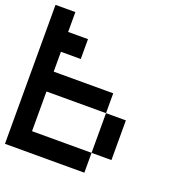

<svg xmlns="http://www.w3.org/2000/svg" viewBox="-139 -894 944 1010"><g transform="rotate(20 333.5 -389.0)"><path d="M555.6 -111.1H444.4V-333.3H555.6ZM111.1 -555.6V-444.4H444.4V-333.3H111.1V-111.1H444.4V0H0V-777.8H111.1V-666.7H222.2V-555.6Z"/></g></svg>

Font: Pixeloid Sans
Style: Regular
Weight: 400
Designer: GGBotNet
Foundry: GGBotNet
Version: 0.5